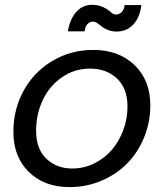

<svg xmlns="http://www.w3.org/2000/svg" viewBox="-20 -763 680 792"><path d="M600.1 -328.1Q600.1 -258.8 574.5 -196.3Q548.8 -133.8 504.6 -88.9Q460.4 -43.9 398.7 -17.6Q336.9 8.8 267.1 8.8Q162.6 8.8 98.9 -53.7Q35.2 -116.2 35.2 -219.2Q35.2 -312 77.6 -389.2Q120.1 -466.3 196 -511.7Q272 -557.1 365.2 -557.1Q470.2 -557.1 535.2 -494.4Q600.1 -431.6 600.1 -328.1ZM128.9 -223.1Q128.9 -148.9 171.1 -108.4Q213.4 -67.9 277.8 -67.9Q326.2 -67.9 369.1 -89.1Q412.1 -110.4 441.9 -145.5Q471.7 -180.7 488.8 -227.1Q505.9 -273.4 505.9 -323.2Q505.9 -398.9 462.2 -439.5Q418.5 -480 352.1 -480Q287.1 -480 235.4 -444.1Q183.6 -408.2 156.2 -349.9Q128.9 -291.5 128.9 -223.1ZM329.1 -633.8H259.8Q268.6 -684.6 294.7 -713.9Q320.8 -743.2 360.8 -743.2Q394 -743.2 422.9 -724.1Q426.8 -721.2 432.4 -716.8Q438 -712.4 441.2 -709.7Q444.3 -707 449.2 -705.1Q454.1 -703.1 459 -703.1Q471.7 -703.1 481.9 -713.1Q492.2 -723.1 494.1 -742.2H563Q557.1 -690.9 529.8 -661.9Q502.4 -632.8 460.9 -632.8Q426.8 -632.8 397.9 -654.8Q397 -655.8 393.1 -658.9Q389.2 -662.1 387.9 -663.1Q386.7 -664.1 383.3 -666.3Q379.9 -668.5 378.2 -669.4Q376.5 -670.4 373.5 -671.6Q370.6 -672.9 368.2 -673.3Q365.7 -673.8 362.8 -673.8Q350.6 -673.8 340.8 -663.6Q331.1 -653.3 329.1 -633.8Z"/></svg>

Font: SVN-Poppins
Style: Italic
Weight: 400
Italic angle: -10°
Designer: Ninad Kale (Devanagari), Jonny Pinhorn (Latin)
Foundry: Indian Type Foundry
Version: Version 3.002 2017